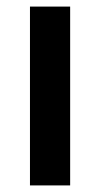

<svg xmlns="http://www.w3.org/2000/svg" viewBox="-20 -563 304 583"><path d="M193 0H71V-543H193Z"/></svg>

Font: Noto Sans Lao UI SemCond SemBd
Style: Regular
Weight: 600
Width: 4
Designer: Monotype Design Team
Foundry: Monotype Imaging Inc.
Version: Version 2.000; ttfautohint (v1.8.4.7-5d5b)